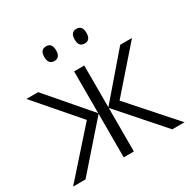

<svg xmlns="http://www.w3.org/2000/svg" viewBox="-162 -878 1020 1031"><g transform="rotate(-30 348.0 -362.5)"><path d="M217 -679Q217 -703 226 -714Q235 -725 254 -725Q290 -725 290 -679Q290 -634 254 -634Q217 -634 217 -679ZM405 -679Q405 -725 442 -725Q478 -725 478 -679Q478 -634 442 -634Q405 -634 405 -679ZM246 -273 21 -533H94L317 -274V-533H380V-274L603 -533H676L450 -275L694 0H618L380 -270V0H317V-270L80 0H3Z"/></g></svg>

Font: OpenSansMMV
Style: Light
Weight: 300
Foundry: Ascender Corporation
Version: Version 4.001